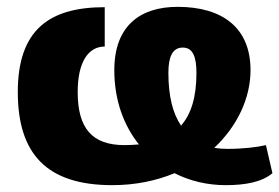

<svg xmlns="http://www.w3.org/2000/svg" viewBox="-20 -532 816 561"><path d="M776 -26 757 -108C732 -102 691 -97 644 -97C631 -97 618 -98 606 -100C674 -164 712 -246 712 -327C712 -451 630 -512 499 -512C390 -512 314 -457 314 -327C314 -240 341 -166 386 -110C373 -109 359 -108 344 -108C250 -108 207 -156 207 -263C207 -351 238 -396 286 -396V-511C123 -511 32 -444 32 -263C32 -81 118 9 308 9C376 9 437 -4 490 -26C535 -3 586 9 640 9C699 9 747 -1 776 -26ZM514 -393C543 -393 554 -367 554 -319C554 -247 538 -198 509 -165C485 -200 472 -251 472 -319C472 -366 484 -393 514 -393Z"/></svg>

Font: Exo 2 Extra Bold
Style: Regular
Weight: 800
Designer: Natanael Gama
Version: Version 1.001;PS 001.001;hotconv 1.0.88;makeotf.lib2.5.64775